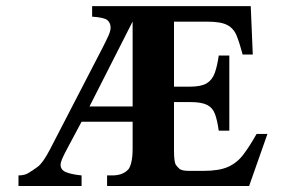

<svg xmlns="http://www.w3.org/2000/svg" viewBox="-20 -619 947 639"><path d="M870.1 -173.3 809.1 0H336.4V-35.2H353.5Q390.1 -35.2 408.2 -56.6Q413.6 -64 417.5 -80.8Q421.4 -97.7 421.4 -125V-213.9H251.5L206.1 -128.9Q190.9 -100.6 186.3 -89.1Q181.6 -77.6 181.6 -70.8Q181.6 -52.7 201.2 -45.4Q220.7 -38.1 251.5 -35.2V0H41.5V-35.2Q61.5 -35.2 74.2 -43Q87.4 -50.8 105.2 -63.7Q123 -76.7 146 -121.1L321.8 -460.9Q335 -486.8 341.6 -501.7Q348.1 -516.6 348.1 -527.3Q348.1 -542.5 337.6 -551.8Q327.1 -561 286.6 -563.5V-598.6H814.5L821.3 -437.5H787.6Q777.3 -476.1 767.6 -500.2Q757.8 -524.4 736.6 -535.6Q715.3 -546.9 670.9 -546.9H559.1V-330.6H612.8Q649.4 -330.6 668 -341.8Q686.5 -353 694.8 -376.2Q703.1 -399.4 708 -434.1H743.2V-184.1H708Q703.1 -219.2 695.3 -240Q687.5 -260.7 668.9 -270Q650.4 -279.3 612.8 -279.3H559.1V-117.2Q559.1 -80.1 565.4 -70.3Q569.3 -64.5 576.9 -57.4Q584.5 -50.3 609.9 -50.3H656.7Q709 -50.3 738.8 -63.5Q768.6 -76.7 789.3 -103.8Q810.1 -130.9 834 -173.3ZM421.4 -264.6V-547.4L277.8 -264.6Z"/></svg>

Font: Scheherazade New
Style: Bold
Weight: 700
Designer: SIL International
Foundry: SIL International
Version: Version 4.000